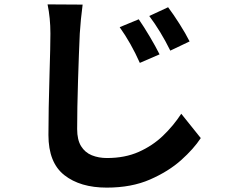

<svg xmlns="http://www.w3.org/2000/svg" viewBox="-20 -794 1040 876"><path d="M613 -706Q636 -673 663 -627.5Q690 -582 708 -546L618 -507Q578 -597 526 -670ZM747 -761Q771 -729 799 -685Q827 -641 845 -605L757 -563Q713 -652 661 -721ZM197 -774 357 -773Q348 -705 344 -641Q340 -555 336 -426Q332 -297 332 -205Q332 -156 350 -127Q368 -98 399 -85.5Q430 -73 468 -73Q550 -73 613 -101Q676 -129 723.5 -174.5Q771 -220 807 -275L896 -164Q864 -115 806.5 -63.5Q749 -12 664.5 25Q580 62 467 62Q346 62 273.5 5Q201 -52 201 -178Q201 -289 206 -457Q210 -584 210 -641Q210 -712 197 -774Z"/></svg>

Font: Source Han Sans CN Bold
Style: Bold
Weight: 700
Designer: Ryoko NISHIZUKA 西塚涼子 (kana & ideographs); Paul D. Hunt (Latin, Greek & Cyrillic); Wenlong ZHANG 张文龙 (bopomofo); Sandoll 
Foundry: Adobe Systems Incorporated
Version: Version 1.00;May 30, 2023;FontCreator 11.5.0.2422 32-bit